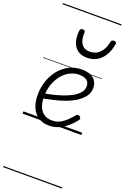

<svg xmlns="http://www.w3.org/2000/svg" viewBox="-261 -1062 1057 1614"><g transform="rotate(20 268.0 -255.0)"><path d="M243 19Q184 19 144.5 -7.5Q105 -34 85 -81.5Q65 -129 65 -191Q65 -258 85 -317Q105 -376 142 -421.5Q179 -467 230.5 -493Q282 -519 345 -519Q394 -519 425 -503.5Q456 -488 470.5 -462.5Q485 -437 485 -406Q485 -363 460.5 -329.5Q436 -296 395.5 -270Q355 -244 305 -226Q255 -208 203 -196Q151 -184 105 -176L106 -221Q145 -227 189 -237.5Q233 -248 275 -262.5Q317 -277 352 -297Q387 -317 407.5 -342.5Q428 -368 428 -401Q428 -435 404 -452.5Q380 -470 338 -470Q292 -470 252.5 -449Q213 -428 183.5 -391Q154 -354 137 -304Q120 -254 120 -197Q120 -141 136 -104Q152 -67 181 -48.5Q210 -30 250 -30Q292 -30 325 -48.5Q358 -67 383.5 -93Q409 -119 427 -141Q435 -150 443.5 -149Q452 -148 460 -142Q467 -135 469 -127.5Q471 -120 464 -111Q440 -79 406 -49Q372 -19 331 0Q290 19 243 19ZM347 -626Q274 -626 237 -676Q200 -726 209 -818Q210 -828 216 -833.5Q222 -839 234 -839Q246 -839 251 -833.5Q256 -828 256 -818Q252 -753 276.5 -717.5Q301 -682 350 -682Q404 -682 440 -718Q476 -754 487 -818Q489 -828 495 -833Q501 -838 513 -838Q525 -838 531 -832.5Q537 -827 535 -817Q525 -755 499 -712.5Q473 -670 434.5 -648Q396 -626 347 -626ZM0 469H526V479H0ZM0 -20H526V0H0ZM0 -505H526V-500H0ZM0 -989H526V-979H0Z"/></g></svg>

Font: Playwrite DE VA Guides
Style: Regular
Weight: 400
Designer: Veronika Burian, José Scaglione
Foundry: TypeTogether
Version: Version 1.003